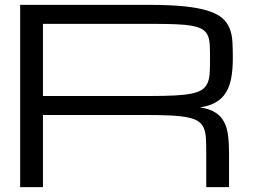

<svg xmlns="http://www.w3.org/2000/svg" viewBox="-20 -770 1040 790"><path d="M922.4 0H828.6V-140.6Q828.6 -174.8 827.4 -199.5Q826.2 -224.1 819.1 -241.7Q812 -259.3 796.9 -270Q781.7 -280.8 753.9 -286.6Q726.1 -292.5 683.3 -294.7Q640.6 -296.9 578.1 -296.9H156.7V0H63V-750H593.8Q679.7 -750 738.5 -743.9Q797.4 -737.8 835.7 -725.6Q874 -713.4 894.8 -695.3Q915.5 -677.2 925 -652.8Q934.6 -628.4 936.3 -598.1Q938 -567.9 938 -531.2Q938 -484.4 931.4 -449Q924.8 -413.6 909.2 -388.7Q893.6 -363.8 867.7 -348.9Q841.8 -334 802.7 -328.1Q841.8 -322.3 865.2 -307.6Q888.7 -293 901.4 -269.5Q914.1 -246.1 918.2 -213.9Q922.4 -181.6 922.4 -140.6ZM156.7 -375H593.8Q656.2 -375 699 -377.2Q741.7 -379.4 769.5 -385.3Q797.4 -391.1 812.5 -401.9Q827.6 -412.6 834.7 -430.2Q841.8 -447.8 843 -472.4Q844.2 -497.1 844.2 -531.2Q844.2 -563 843 -585.9Q841.8 -608.9 834.7 -624.5Q827.6 -640.1 812.5 -649.4Q797.4 -658.7 769.5 -663.8Q741.7 -668.9 699 -670.4Q656.2 -671.9 593.8 -671.9H156.7Z"/></svg>

Font: Michroma
Style: Regular
Weight: 400
Version: Version 1.000